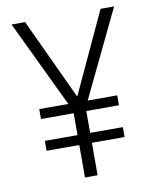

<svg xmlns="http://www.w3.org/2000/svg" viewBox="-81 -776 676 839"><g transform="rotate(-10 256.5 -357.0)"><path d="M256 -354 88 -714H28L212 -329H83V-285H228V-188H83V-144H228V0H284V-144H429V-188H284V-285H429V-329H298L483 -714H423Z"/></g></svg>

Font: Noto Sans Malayalam SemiCondensed Light
Style: Regular
Weight: 300
Width: 4
Designer: Jelle Bosma - Monotype Design Team
Foundry: Monotype Imaging Inc.
Version: Version 2.104